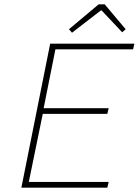

<svg xmlns="http://www.w3.org/2000/svg" viewBox="-20 -860 640 880"><path d="M78 0 210 -660H596L590 -634H234L180 -364H478L472 -338H176L112 -26H478L472 0ZM310 -710 296 -726 432 -840H460L556 -726L540 -712L446 -812H442Z"/></svg>

Font: SourceCodeVF
Style: Italic
Weight: 200
Italic angle: -11°
Monospace: yes
Designer: Paul D. Hunt, Teo Tuominen
Foundry: Adobe
Version: Version 1.026;hotconv 1.1.0;makeotfexe 2.6.0